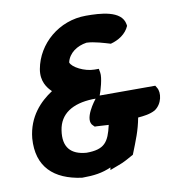

<svg xmlns="http://www.w3.org/2000/svg" viewBox="-77 -695 744 806"><g transform="rotate(-10 295.5 -292.5)"><path d="M31 -158C22 -37 91 25 208 41H212C258 41 296 36 333 19L331 30L368 16C392 8 413 -5 435 -17C458 -75 474 -113 484 -167C508 -169 535 -172 557 -184C591 -206 598 -254 584 -276L578 -286H341C348 -303 364 -358 360 -380L357 -397H339C296 -397 245 -424 239 -445C248 -484 284 -508 325 -514C358 -513 401 -499 425 -492C459 -501 491 -521 505 -554L504 -561C494 -622 402 -626 342 -626C227 -626 132 -544 113 -439C104 -388 128 -357 147 -339C95 -305 40 -250 31 -158ZM158 -170C168 -238 222 -273 309 -276H322C319 -272 257 -195 293 -166L298 -161H306C321 -160 339 -159 357 -158C341 -87 322 -59 245 -59C179 -64 147 -99 158 -170Z"/></g></svg>

Font: Snowfall
Style: BlkObl
Weight: 900
Designer: Jasper
Foundry: Cannot Into Space Fonts
Version: Version 0.9